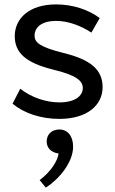

<svg xmlns="http://www.w3.org/2000/svg" viewBox="-20 -530 523 872"><path d="M235 -510C110 -510 47 -444 47 -366C47 -291 96 -245 221 -214C329 -188 356 -162 356 -130C356 -94 320 -65 250 -65C189 -65 123 -87 72 -127L37 -59C89 -16 165 10 250 10C378 10 446 -54 446 -134C446 -215 390 -260 266 -290C159 -317 137 -338 137 -368C137 -403 165 -435 235 -435C292 -435 349 -412 395 -382L433 -448C382 -486 311 -510 235 -510ZM251 58C215 58 192 80 192 113C192 141 212 163 246 167C242 201 210 251 160 288L188 322C247 285 312 208 312 136C312 86 285 58 251 58Z"/></svg>

Font: Gully
Style: Regular
Weight: 400
Designer: jaikishan Patel
Foundry: MagicType
Version: Version 1.000;Glyphs 3.2 (3242)